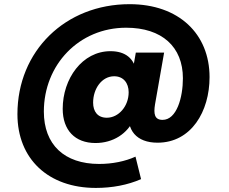

<svg xmlns="http://www.w3.org/2000/svg" viewBox="-20 -688 1112 933"><path d="M607.4 -151.3C592.8 -55.7 643.1 5.4 745.5 5.4C909.5 5.4 998.3 -146.5 998.3 -313.1C998.3 -523.2 849.1 -667.7 609.7 -667.7C297.2 -667.7 64.7 -440.1 64.7 -133.2C64.7 84.6 215.1 225.2 445.7 225.2C525.1 225.2 599.9 211.1 665.5 182.5L638.4 73.2C588.4 96.1 525.8 108.7 461.8 108.7C292.2 108.7 193.1 14.5 193.1 -145.9C193.1 -373 363.5 -553.3 593 -553.3C767.3 -553.3 868.8 -460.2 868.8 -307.6C868.8 -214.2 838.7 -105.5 769.9 -105.5C730.5 -105.5 725.9 -135.2 733.3 -180.7L777.5 -432.4H640L621 -324.2L642 -341.3C631.9 -402.7 590.5 -439.3 516.9 -439.3C379.4 -439.3 284.7 -305.4 284.7 -159.1C284.7 -55.7 344.2 7 444 7C528.6 7 600.7 -37.8 632.5 -112.5L610.5 -182.2ZM534.8 -317.4C579.6 -317.4 605.2 -284.7 605.2 -239.6C605.2 -171.9 556.5 -115.9 499.1 -115.9C454.7 -115.9 432.5 -145.7 432.5 -189.3C432.5 -256.6 474.4 -317.4 534.8 -317.4Z"/></svg>

Font: Poppins Devanagari Thin
Style: Italic
Weight: 100
Italic angle: -10°
Designer: Ninad Kale (Devanagari), Jonny Pinhorn (Latin)
Foundry: Indian Type Foundry
Version: 4.005